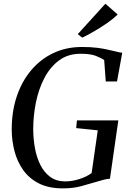

<svg xmlns="http://www.w3.org/2000/svg" viewBox="-20 -1004 703 1032"><path d="M318 8.5Q241.5 8.5 189 -18.2Q136.5 -45 104.5 -90.2Q72.5 -135.5 58 -191.2Q43.5 -247 43 -305Q42.5 -403.5 70 -485.5Q97.5 -567.5 148 -627Q198.5 -686.5 267.5 -719Q336.5 -751.5 420 -751.5Q469.5 -751.5 504.8 -746.8Q540 -742 565.2 -735.8Q590.5 -729.5 610 -725.5Q616.5 -724 622.8 -722.5Q629 -721 637 -720.5L609 -566H548.5L540 -681Q523 -693 494.5 -704Q466 -715 412.5 -715Q346 -715 298 -679.8Q250 -644.5 219 -585.5Q188 -526.5 173.2 -454.2Q158.5 -382 158.5 -308Q159 -256.5 168 -207Q177 -157.5 197.2 -117.2Q217.5 -77 250.2 -53Q283 -29 330.5 -29Q368 -29 407.5 -41.8Q447 -54.5 472.5 -74L505.5 -303.5L389.5 -315.5L393.5 -357H616L571 -43.5Q556 -42.5 538.5 -38.2Q521 -34 497.5 -26.5Q463 -16.5 418.8 -4Q374.5 8.5 318 8.5ZM422 -801.5 398 -820.5 546.5 -984 612.5 -926Q589 -903 556.5 -880.5Q524 -858 489 -837.5Q454 -817 422 -801.5Z"/></svg>

Font: Merriweather 96pt
Style: Italic
Weight: 400
Italic angle: -7.8°
Version: Version 2.101